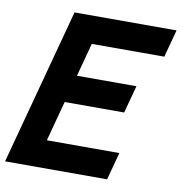

<svg xmlns="http://www.w3.org/2000/svg" viewBox="-107 -795 824 871"><g transform="rotate(10 305.5 -360.0)"><path d="M-26.5 0H443.5L477.6 -127H143.6L193.1 -312H467.1L501.2 -439H227.2L268.4 -593H602.4L636.5 -720H166.5Z"/></g></svg>

Font: Manrope
Style: ExtraBoldItalic
Weight: 800
Italic angle: -15°
Designer: Mikhail Sharanda
Foundry: Mikhail Sharanda
Version: Version 4.502;hotconv 1.0.109;makeotfexe 2.5.65596